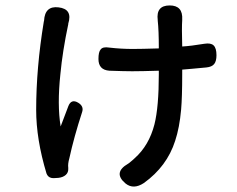

<svg xmlns="http://www.w3.org/2000/svg" viewBox="-20 -617 873 706"><path d="M442 58Q394 18 451 -15Q452 -16 454 -17Q469 -29 475 -35Q528 -82 548 -160Q564 -224 564 -345V-357Q500 -355 466 -355Q438 -355 382 -357Q342 -360 342 -400Q342 -426 350 -435Q358 -446 382 -442Q425 -437 468 -437Q500 -437 564 -439Q564 -506 560 -541Q560 -542 560 -543Q553 -597 604 -597Q653 -597 650 -545Q650 -544 650 -543Q648 -514 650 -446Q683 -448 731 -456Q755 -460 765.5 -450Q776 -440 776 -414Q776 -392 767.5 -381.5Q759 -371 739 -369Q722 -367 685 -364Q662 -362 650 -361V-344Q650 -260 646 -214Q640 -147 624 -99Q594 -5 509 56Q471 81 442 58ZM168 37Q156 34 151 21Q113 -105 113 -213Q113 -367 141 -537Q141 -539 142 -541Q145 -596 195 -590Q248 -584 231 -530Q231 -529 231 -528Q210 -429 202 -344Q190 -231 203 -152Q209 -168 225 -210Q229 -221 231 -226Q242 -255 268 -239Q289 -226 282 -205Q252 -113 235 -35Q229 -14 231 0Q231 1 231 2Q232 17 222 26Q212 35 195 37Q175 39 168 37Z"/></svg>

Font: GenSenRounded JP M
Style: Regular
Weight: 500
Version: Version 1.501;PS 1;hotconv 16.6.51;makeotf.lib2.5.65220